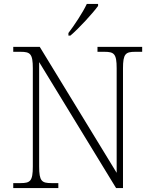

<svg xmlns="http://www.w3.org/2000/svg" viewBox="-20 -951 778 971"><path d="M326 -784V-771H336C379 -807 451 -886 476 -921V-931H419C398 -886 355 -822 326 -784ZM47 0H275V-25H240C191 -25 178 -35 178 -109V-637L567 0H602V-605C602 -679 615 -689 664 -689H699V-714H473V-689H508C557 -689 570 -679 570 -606V-77L181 -714H47V-689H84C133 -689 146 -679 146 -606V-109C146 -35 133 -25 84 -25H47Z"/></svg>

Font: Noto Serif Telugu ExtraLight
Style: Regular
Weight: 200
Designer: Jelle Bosma - Monotype Design Team
Foundry: Monotype Imaging Inc.
Version: Version 2.005